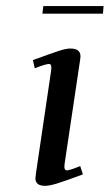

<svg xmlns="http://www.w3.org/2000/svg" viewBox="-20 -603 360 630"><path d="M87.9 -405.8Q151.9 -429.2 174.6 -436.5Q197.3 -443.8 210.9 -443.8Q244.1 -443.8 244.1 -418Q244.1 -413.6 242.2 -401.9L191.9 -64.9Q189 -43.9 199.2 -43.9Q208.5 -43.9 243.2 -58.1L252 -30.8Q191.4 -8.3 166.5 -0.7Q141.6 6.8 127.9 6.8Q96.2 6.8 96.2 -18.1Q96.2 -21.5 98.1 -35.2L147.9 -372.1Q150.9 -393.1 141.1 -393.1Q129.9 -393.1 94.2 -378.9ZM119.1 -558.1 122.1 -583H319.8L317.9 -558.1Z"/></svg>

Font: Dehuti Alt
Style: Bold-Italic
Weight: 700
Version: Version 1.2